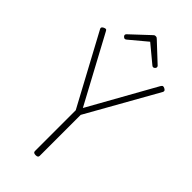

<svg xmlns="http://www.w3.org/2000/svg" viewBox="-404 -1454 1561 1561"><g transform="rotate(45 376.5 -673.5)"><path d="M370 14Q342 14 342 -5V-475L15 -1082Q10 -1091 13 -1097.5Q16 -1104 29 -1111Q42 -1117 49 -1115.5Q56 -1114 62 -1101L370 -529L689 -1099Q697 -1113 704.5 -1115Q712 -1117 724 -1111Q737 -1104 739.5 -1097.5Q742 -1091 738 -1082L397 -477V-5Q397 14 370 14ZM213 -1167Q206 -1167 198 -1174.5Q190 -1182 190 -1190Q190 -1193 191.5 -1196.5Q193 -1200 196 -1203L351 -1348Q356 -1354 361.5 -1357.5Q367 -1361 376 -1361Q385 -1361 390 -1357.5Q395 -1354 401 -1348L557 -1202Q560 -1199 561 -1195.5Q562 -1192 562 -1189Q562 -1181 554.5 -1174Q547 -1167 539 -1167Q535 -1167 531 -1169Q527 -1171 523 -1175L376 -1297L230 -1175Q225 -1171 221.5 -1169Q218 -1167 213 -1167Z"/></g></svg>

Font: Playwrite FR Moderne ExtraLight
Style: Regular
Weight: 250
Version: Version 1.002